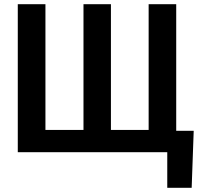

<svg xmlns="http://www.w3.org/2000/svg" viewBox="-20 -731 986 922"><path d="M910.2 -103 900.4 170.9H783.2V-0.5H725.6V-103ZM65.4 -710.9H198.2V-106.9H380.9V-710.9H512.7V-106.9H693.8V-710.9H826.2V0H65.4Z"/></svg>

Font: Roboto SemiCondensed SemiBold
Style: Regular
Weight: 600
Width: 4
Designer: Christian Robertson
Foundry: Google
Version: Version 3.009; 2024